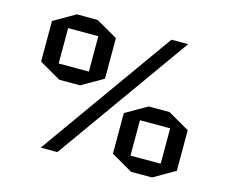

<svg xmlns="http://www.w3.org/2000/svg" viewBox="-101 -850 1193 1001"><g transform="rotate(15 495.5 -350.0)"><path d="M425 -424 309 -357H196L80 -424V-643L196 -710H309L425 -643ZM171 -629V-438H334V-629ZM707 -710H797L284 10H194ZM566 -276 682 -343H795L911 -276V-57L795 10H682L566 -57ZM820 -71V-262H657V-71Z"/></g></svg>

Font: Quantico
Style: Regular
Weight: 400
Designer: Matt Desmond
Foundry: MADtype
Version: Version 2.002